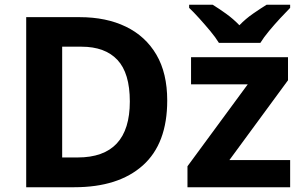

<svg xmlns="http://www.w3.org/2000/svg" viewBox="-20 -786 1268 806"><path d="M682 -364Q682 -183 579.5 -91.5Q477 0 292 0H90V-714H314Q426 -714 508.5 -674Q591 -634 636.5 -556.5Q682 -479 682 -364ZM525 -360Q525 -479 473 -534.5Q421 -590 322 -590H241V-125H306Q525 -125 525 -360ZM1198 0H767V-88L1020 -432H782V-546H1189V-449L943 -114H1198ZM899 -606Q885 -629 862.5 -656Q840 -683 816.5 -709Q793 -735 774 -753V-766H873Q899 -750 929 -728.5Q959 -707 985 -680Q1011 -707 1042 -728.5Q1073 -750 1099 -766H1198V-753Q1180 -735 1156 -709Q1132 -683 1109.5 -656Q1087 -629 1073 -606Z"/></svg>

Font: Noto Sans IKEA
Style: Bold
Weight: 600
Designer: Monotype Design Team
Foundry: Monotype Imaging Inc.
Version: Version 2.001